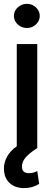

<svg xmlns="http://www.w3.org/2000/svg" viewBox="-25 -755 276 979"><path d="M-4.9 103.5Q-4.9 72.8 11.2 43.5Q27.3 14.2 60.5 -9.3V-530.3H165V0Q128.4 22.9 107.7 45.7Q86.9 68.4 86.9 94.7Q86.9 127.9 122.1 127.9Q145.5 127.9 165 117.2L174.8 182.6Q140.6 204.1 98.6 204.1Q51.8 204.1 23.4 177.7Q-4.9 151.4 -4.9 103.5ZM45.9 -673.8Q45.9 -690.4 54.9 -704.6Q64 -718.8 79.3 -727.1Q94.7 -735.4 112.3 -735.4Q129.9 -735.4 144.8 -727.1Q159.7 -718.8 168.7 -704.6Q177.7 -690.4 177.7 -673.8Q177.7 -657.2 168.7 -643.1Q159.7 -628.9 144.8 -620.6Q129.9 -612.3 112.3 -612.3Q94.7 -612.3 79.3 -620.6Q64 -628.9 54.9 -643.1Q45.9 -657.2 45.9 -673.8Z"/></svg>

Font: Pretendard Medium
Style: Regular
Weight: 500
Designer: Base glyphs from Inter by Rasmus Andersson; Hangeul glyphs from Noto Sans CJK(Source Han Sans) by Jang Soo-young and Kan
Foundry: Kil Hyung-jin
Version: Version 1.309